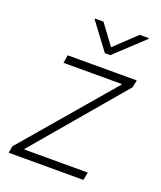

<svg xmlns="http://www.w3.org/2000/svg" viewBox="-140 -849 785 938"><g transform="rotate(20 252.0 -380.0)"><path d="M18.1 0 24.9 -36.1 421.9 -500.5 422.4 -504.4H119.6L126.5 -545.9H485.4L478 -507.8L85.4 -44.9L84.5 -41H414.6L406.7 0ZM234.4 -760.3 312 -655.3 422.9 -760.3H471.2L470.2 -756.3L321.8 -617.7H293.5L189.9 -756.3L190.9 -760.3Z"/></g></svg>

Font: Inter Tight ExtraLight
Style: Italic
Weight: 250
Italic angle: -9.39999°
Designer: Rasmus Andersson
Foundry: rsms
Version: Version 3.004